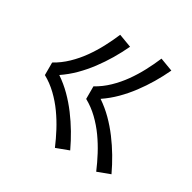

<svg xmlns="http://www.w3.org/2000/svg" viewBox="-120 -711 740 741"><g transform="rotate(30 250.0 -340.0)"><path d="M397 -88Q383 -121 366 -153Q349 -185 328 -214.5Q307 -244 280.5 -269.5Q254 -295 223 -312V-368Q254 -385 280.5 -410.5Q307 -436 328 -465.5Q349 -495 366 -527Q383 -559 397 -592L453 -571Q437 -537 418 -505Q399 -473 376.5 -443Q354 -413 328 -387Q302 -361 271 -340Q302 -319 328 -293Q354 -267 376.5 -237Q399 -207 418 -175Q437 -143 453 -109ZM213 -88Q199 -121 182 -153Q165 -185 144 -214.5Q123 -244 96.5 -269.5Q70 -295 39 -312V-368Q70 -385 96.5 -410.5Q123 -436 144 -465.5Q165 -495 182 -527Q199 -559 213 -592L269 -571Q253 -537 234 -505Q215 -473 192.5 -443Q170 -413 144 -387Q118 -361 87 -340Q118 -319 144 -293Q170 -267 192.5 -237Q215 -207 234 -175Q253 -143 269 -109Z"/></g></svg>

Font: Iosevka SS04 Light
Style: Regular
Weight: 300
Monospace: yes
Designer: Belleve Invis
Foundry: Belleve Invis
Version: Version 19.0.0; ttfautohint (v1.8.4)